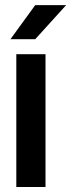

<svg xmlns="http://www.w3.org/2000/svg" viewBox="-20 -744 283 764"><path d="M44.9 -528.3H161.1V0H44.9ZM120.1 -723.6H243.2L120.1 -587.9H21.5Z"/></svg>

Font: Dinish Condensed
Style: Bold
Weight: 700
Width: 3
Designer: Bert Driehuis
Foundry: Playbeing
Version: Version 3.006; git-39231f3c-release